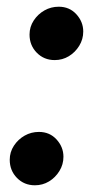

<svg xmlns="http://www.w3.org/2000/svg" viewBox="-20 -541 277 572"><path d="M143 -362Q111 -362 89.5 -384Q68 -406 68 -438Q68 -461 80.5 -480Q93 -499 112.5 -510Q132 -521 155 -521Q187 -521 207.5 -498.5Q228 -476 228 -447Q228 -424 216 -404.5Q204 -385 185 -373.5Q166 -362 143 -362ZM84 11Q52 11 30.5 -11Q9 -33 9 -65Q9 -88 21.5 -107Q34 -126 53.5 -137Q73 -148 96 -148Q128 -148 148.5 -125.5Q169 -103 169 -74Q169 -51 157 -31.5Q145 -12 126 -0.5Q107 11 84 11Z"/></svg>

Font: MuseoModerno Medium
Style: Italic
Weight: 500
Italic angle: -9°
Designer: Pablo Cosgaya, Héctor Gatti, Marcela Romero, and the Authors of The MuseoModerno Project.
Foundry: Omnibus-Type Team
Version: Version 1.003